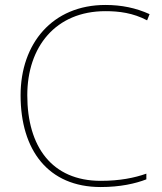

<svg xmlns="http://www.w3.org/2000/svg" viewBox="-20 -744 654 774"><path d="M405 -699C460 -699 516 -692 573 -662L583 -687C528 -712 470 -724 405 -724C191 -724 63 -568 63 -360C63 -139 174 10 386 10C465 10 526 -4 570 -21V-44C522 -27 463 -15 386 -15C189 -15 90 -153 90 -360C90 -555 204 -699 405 -699Z"/></svg>

Font: Noto Sans Devanagari UI Thin
Style: Regular
Weight: 100
Designer: Jelle Bosma - Monotype Design Team
Foundry: Monotype Imaging Inc.
Version: Version 2.004